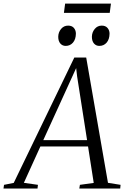

<svg xmlns="http://www.w3.org/2000/svg" viewBox="-81 -1078 724 1098"><path d="M-61 0 -58 -21 -2.5 -32 344 -749H412L536.5 -32.5L608.5 -21L606.5 0H372.5L376 -21L455 -32L422.5 -240.5H150L55.5 -32.5L136 -21L133.5 0ZM166.5 -276.5H417L360 -641.5L354.5 -688.5L333.5 -642.5ZM294.5 -815.5Q276 -815.5 264 -829.2Q252 -843 252 -868Q252.5 -893.5 268.2 -912.5Q284 -931.5 308.5 -931.5Q330.5 -931.5 341.8 -918Q353 -904.5 353 -885.5Q352.5 -853 336.2 -834.2Q320 -815.5 294.5 -815.5ZM487 -815.5Q468.5 -815.5 456.5 -829.2Q444.5 -843 444.5 -868Q445 -893.5 460.8 -912.5Q476.5 -931.5 501 -931.5Q522.5 -931.5 534 -918Q545.5 -904.5 545.5 -885.5Q545 -853 528.8 -834.2Q512.5 -815.5 487 -815.5ZM291.5 -1057.5H553.5L546.5 -1004.5H284.5Z"/></svg>

Font: Merriweather 120pt Light
Style: Italic
Weight: 300
Italic angle: -7.8°
Version: Version 2.101